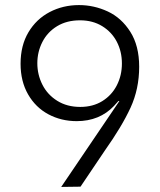

<svg xmlns="http://www.w3.org/2000/svg" viewBox="-20 -735 629 756"><path d="M450 -337H446L429 -318Q372 -258 282 -258Q221 -258 170.5 -285Q120 -312 90.5 -363.5Q61 -415 61 -484Q61 -556 92 -608Q123 -660 175.5 -687.5Q228 -715 291 -715Q350 -715 404 -690Q458 -665 493 -610Q528 -555 528 -472Q528 -385 494 -311Q460 -237 392 -141L297 0L221 1ZM460 -485Q460 -532 440 -570.5Q420 -609 382.5 -632Q345 -655 295 -655Q243 -655 205 -632Q167 -609 147 -570Q127 -531 127 -486Q127 -441 147 -401.5Q167 -362 205.5 -338Q244 -314 296 -314Q346 -314 383 -337Q420 -360 440 -399Q460 -438 460 -485Z"/></svg>

Font: Be Vietnam Light
Style: Regular
Weight: 300
Designer: Gabriel Lam
Foundry: TypeRant
Version: Version 4.000